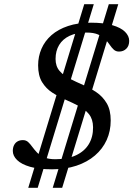

<svg xmlns="http://www.w3.org/2000/svg" viewBox="-20 -795 635 914"><path d="M231 99 498 -775H543L276 99ZM114.5 99 381 -775H426.5L159.5 99ZM243.5 -37Q302 -37 342.2 -56Q382.5 -75 403 -109.2Q423.5 -143.5 423 -189.5Q422.5 -228 403.5 -251.5Q384.5 -275 354.8 -290.5Q325 -306 291.8 -320.5Q258.5 -335 228.8 -354.2Q199 -373.5 180.2 -404.2Q161.5 -435 161.5 -484Q161.5 -526 177.5 -563Q193.5 -600 225.2 -627.8Q257 -655.5 304 -671.2Q351 -687 413 -687Q474 -687 514.5 -675.2Q555 -663.5 575 -643.8Q595 -624 595 -600.5Q595 -576.5 581.2 -563Q567.5 -549.5 546.5 -549.5Q531.5 -549.5 521.5 -558.8Q511.5 -568 502.5 -581.5Q493.5 -595 480.5 -608.2Q467.5 -621.5 446.8 -630.8Q426 -640 392 -640Q344 -640 311.2 -624.5Q278.5 -609 261.5 -580.8Q244.5 -552.5 244.5 -514.5Q244.5 -479.5 263.5 -457.5Q282.5 -435.5 312.5 -420.2Q342.5 -405 375.8 -390.5Q409 -376 439 -355.8Q469 -335.5 488 -303.5Q507 -271.5 507 -221.5Q507 -171 487.8 -128.5Q468.5 -86 432 -54.8Q395.5 -23.5 344 -6.2Q292.5 11 228 11Q164.5 11 123.2 -1Q82 -13 61.5 -33Q41 -53 41 -76.5Q41 -92.5 47 -104.2Q53 -116 63.8 -122Q74.5 -128 89 -128Q104 -128 114 -118.8Q124 -109.5 133.5 -96.2Q143 -83 156 -69.2Q169 -55.5 189.8 -46.2Q210.5 -37 243.5 -37Z"/></svg>

Font: Newsreader 16pt Medium
Style: Italic
Weight: 500
Italic angle: -17°
Designer: Hugues Gentile
Foundry: Production Type
Version: Version 1.003